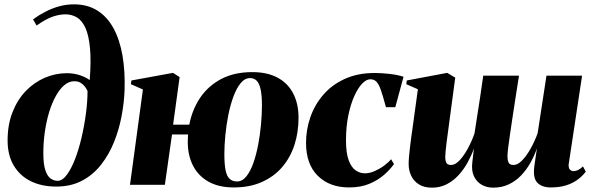

<svg xmlns="http://www.w3.org/2000/svg" viewBox="-20 -851 2726 884"><path d="M238.5 8Q172.5 8 122.2 -16.5Q72 -41 43.5 -88.5Q15 -136 15 -204Q15 -277.5 37.8 -335Q60.5 -392.5 99.2 -432.5Q138 -472.5 186.8 -493.2Q235.5 -514 287.5 -514Q322 -514 350.5 -503.8Q379 -493.5 393 -482Q400 -572 394.2 -631Q388.5 -690 372.8 -723.8Q357 -757.5 333.5 -771.2Q310 -785 281 -785Q254 -785 223 -774.5Q192 -764 148.5 -733.5L132 -762Q159 -781.5 189.5 -797.2Q220 -813 252.8 -822Q285.5 -831 320.5 -831Q383 -831 428.2 -802.5Q473.5 -774 502.2 -721.5Q531 -669 543.8 -596.2Q556.5 -523.5 553.5 -435Q551.5 -379 540 -317.5Q528.5 -256 505.5 -198.2Q482.5 -140.5 446.2 -93.8Q410 -47 358.5 -19.5Q307 8 238.5 8ZM245 -18.5Q267 -18.5 287.2 -45.5Q307.5 -72.5 325 -117.2Q342.5 -162 355.2 -216.5Q368 -271 375.5 -327.2Q383 -383.5 383 -432Q377.5 -444 369.2 -454.2Q361 -464.5 349.5 -470.8Q338 -477 322 -477Q297.5 -477 276 -458.8Q254.5 -440.5 236.8 -408.5Q219 -376.5 206.2 -334.5Q193.5 -292.5 186.5 -244.2Q179.5 -196 179.5 -146Q179.5 -96 188.5 -68.2Q197.5 -40.5 212.5 -29.5Q227.5 -18.5 245 -18.5Z M777 -277H851.5Q865 -347 902.2 -401.8Q939.5 -456.5 999.5 -487.8Q1059.5 -519 1141.5 -519Q1211 -519 1258.5 -493.2Q1306 -467.5 1330.2 -420.2Q1354.5 -373 1354.5 -309Q1354.5 -241.5 1335.5 -183.2Q1316.5 -125 1278.8 -81.2Q1241 -37.5 1185.2 -12.8Q1129.5 12 1056.5 12Q986.5 12 939.2 -15Q892 -42 868.2 -89.2Q844.5 -136.5 844.5 -197.5Q844.5 -206 845 -214.8Q845.5 -223.5 846 -232H772L739 0H578.5L638 -439L582.5 -463.5L585 -480.5L776.5 -515.5L807 -496ZM1131.5 -491.5Q1107 -491.5 1088 -468.2Q1069 -445 1054.8 -406.5Q1040.5 -368 1031.2 -321.5Q1022 -275 1017.5 -228Q1013 -181 1013 -141.5Q1013 -95.5 1018.5 -67.8Q1024 -40 1037 -27.8Q1050 -15.5 1071.5 -15.5Q1095.5 -15.5 1114.2 -38.8Q1133 -62 1146.5 -100.5Q1160 -139 1168.8 -185.2Q1177.5 -231.5 1181.8 -278.8Q1186 -326 1186 -365.5Q1186 -411.5 1180 -439.2Q1174 -467 1162 -479.2Q1150 -491.5 1131.5 -491.5Z M1587.5 12Q1497.5 12 1443.2 -41.5Q1389 -95 1389 -193.5Q1389 -254 1409 -311.5Q1429 -369 1468.8 -415Q1508.5 -461 1568 -488Q1627.5 -515 1706 -515Q1735.5 -515 1773.2 -510.8Q1811 -506.5 1838 -497.5L1800 -357.5H1757Q1743.5 -407.5 1734 -435.2Q1724.5 -463 1713.5 -474.5Q1702.5 -486 1685 -486Q1666.5 -486 1647 -465.5Q1627.5 -445 1610.8 -407.5Q1594 -370 1583.5 -318.5Q1573 -267 1573 -204.5Q1573 -146.5 1585.2 -113.5Q1597.5 -80.5 1617.2 -66.8Q1637 -53 1660 -53Q1682.5 -53 1706.2 -63.8Q1730 -74.5 1750 -89.5Q1770 -104.5 1780.5 -118L1794 -95.5Q1776.5 -71 1748.5 -46.2Q1720.5 -21.5 1680.8 -4.8Q1641 12 1587.5 12Z M2048.5 -288Q2046 -268.5 2042.8 -245Q2039.5 -221.5 2036.5 -198.2Q2033.5 -175 2031.8 -156.5Q2030 -138 2030 -129.5Q2030 -111.5 2035 -101.5Q2040 -91.5 2057.5 -91.5Q2075 -91.5 2094.2 -111Q2113.5 -130.5 2132 -163.5Q2150.5 -196.5 2164.5 -236Q2168.5 -261 2174 -296.5Q2179.5 -332 2183.5 -358Q2186.5 -376 2190.8 -405Q2195 -434 2199 -461.8Q2203 -489.5 2205 -502.5H2369.5Q2362 -455 2354.5 -406.8Q2347 -358.5 2340.2 -313.5Q2333.5 -268.5 2328 -231.5Q2322.5 -194.5 2319.5 -169Q2316.5 -143.5 2316.5 -134Q2316.5 -113 2321.8 -102.2Q2327 -91.5 2345 -91.5Q2363.5 -91.5 2384 -112.5Q2404.5 -133.5 2423.2 -167Q2442 -200.5 2455.5 -238L2496 -502.5H2660L2598 -92.5Q2598 -74.5 2605.2 -68.8Q2612.5 -63 2620 -63Q2631.5 -63 2642.2 -68.5Q2653 -74 2664 -85L2677 -60.5Q2661 -39.5 2638.2 -23Q2615.5 -6.5 2585.2 2.8Q2555 12 2516 12Q2475 12 2453.8 -10Q2432.5 -32 2440.5 -88.5L2452 -167.5Q2440 -133 2421.8 -100.8Q2403.5 -68.5 2378.8 -42.8Q2354 -17 2322 -2Q2290 13 2250.5 13Q2221.5 13 2198 -0.2Q2174.5 -13.5 2162.2 -39.5Q2150 -65.5 2154.5 -103L2162 -167Q2150.5 -135 2133 -103Q2115.5 -71 2091.5 -44.8Q2067.5 -18.5 2037 -2.8Q2006.5 13 1969 13Q1933 13 1909.2 -1.8Q1885.5 -16.5 1873.5 -41.2Q1861.5 -66 1861.5 -96Q1861.5 -110.5 1863.2 -130Q1865 -149.5 1867.5 -171.5Q1870 -193.5 1873 -215.8Q1876 -238 1879 -258L1904 -440L1850.5 -463.5L1853 -480.5L2039 -515.5L2076 -493.5Z"/></svg>

Font: Merriweather 144pt Black
Style: Italic
Weight: 900
Italic angle: -7.8°
Version: Version 2.101